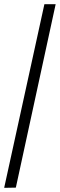

<svg xmlns="http://www.w3.org/2000/svg" viewBox="-20 -780 287 921"><path d="M0 121 193 -760H247L56 120Z"/></svg>

Font: Noto Serif Lao Condensed Medium
Style: Regular
Weight: 500
Width: 3
Designer: Monotype Design Team
Foundry: Monotype Imaging Inc.
Version: Version 2.003; ttfautohint (v1.8.4.7-5d5b)